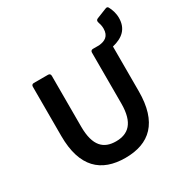

<svg xmlns="http://www.w3.org/2000/svg" viewBox="-181 -942 1069 1104"><g transform="rotate(-30 354.0 -389.5)"><path d="M708 -705.1C708 -735.4 698.2 -764.6 686.5 -785.2C682.6 -792 675.8 -793 667 -789.1L600.6 -762.7C591.8 -758.8 588.9 -752 591.8 -742.2C596.7 -728.5 600.6 -711.9 600.6 -696.3C600.6 -644.5 569.3 -628.9 530.3 -625H489.3C479.5 -625 473.6 -619.1 473.6 -609.4V-271.5C473.6 -141.6 419.9 -97.7 338.9 -97.7C258.8 -97.7 207 -141.6 207 -271.5V-609.4C207 -619.1 201.2 -625 191.4 -625H96.7C86.9 -625 81.1 -619.1 81.1 -609.4V-282.2C81.1 -75.2 178.7 11.7 338.9 11.7C499 11.7 595.7 -75.2 595.7 -282.2V-579.1C665 -595.7 708 -632.8 708 -705.1Z"/></g></svg>

Font: Ed Sans Neue SemiBold
Style: Regular
Weight: 600
Designer: Stephen Hutchings
Version: Version 1.004;PS 001.004;hotconv 1.0.88;makeotf.lib2.5.64775